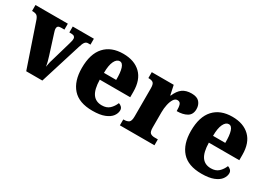

<svg xmlns="http://www.w3.org/2000/svg" viewBox="-18 -1100 2274 1660"><g transform="rotate(30 1119.5 -270.5)"><path d="M77 -432Q67 -459 53 -468Q39 -477 7 -477V-536H330V-477H297Q276 -477 267.5 -469.5Q259 -462 259 -448Q259 -437 262 -426Q265 -415 268 -406L328 -217Q337 -189 343 -165.5Q349 -142 352 -119Q356 -138 359.5 -157Q363 -176 369 -193L428 -396Q432 -411 435 -423Q438 -435 438 -449Q438 -460 429 -468.5Q420 -477 399 -477H379V-536H590V-477H565Q548 -477 536 -462.5Q524 -448 512 -407L385 0H224Z M889 10Q755 10 690.5 -62.5Q626 -135 626 -266Q626 -407 692 -479Q758 -551 877 -551Q988 -551 1051.5 -489.5Q1115 -428 1115 -309V-255H811Q813 -159 844 -115Q875 -71 936 -71Q984 -71 1012 -97Q1040 -123 1056 -162Q1073 -157 1085 -144.5Q1097 -132 1097 -113Q1097 -84 1076.5 -55.5Q1056 -27 1010 -8.5Q964 10 889 10ZM935 -324Q936 -399 923 -439.5Q910 -480 882 -480Q852 -480 832.5 -440Q813 -400 813 -324Z M1159 0V-59H1164Q1196 -59 1213.5 -71.5Q1231 -84 1231 -131V-409Q1231 -453 1216.5 -465Q1202 -477 1172 -477H1168V-536H1387L1407 -442H1411Q1435 -499 1470 -524Q1505 -549 1560 -549Q1615 -549 1639 -521Q1663 -493 1663 -452Q1663 -398 1624 -375Q1585 -352 1523 -352Q1523 -393 1515.5 -415.5Q1508 -438 1482 -438Q1460 -438 1445 -414.5Q1430 -391 1422 -354Q1414 -317 1414 -278V-126Q1414 -82 1429.5 -70.5Q1445 -59 1471 -59H1504V0Z M1978 10Q1844 10 1779.5 -62.5Q1715 -135 1715 -266Q1715 -407 1781 -479Q1847 -551 1966 -551Q2077 -551 2140.5 -489.5Q2204 -428 2204 -309V-255H1900Q1902 -159 1933 -115Q1964 -71 2025 -71Q2073 -71 2101 -97Q2129 -123 2145 -162Q2162 -157 2174 -144.5Q2186 -132 2186 -113Q2186 -84 2165.5 -55.5Q2145 -27 2099 -8.5Q2053 10 1978 10ZM2024 -324Q2025 -399 2012 -439.5Q1999 -480 1971 -480Q1941 -480 1921.5 -440Q1902 -400 1902 -324Z"/></g></svg>

Font: Noto Serif Hebrew SemiCondensed Black
Style: Regular
Weight: 900
Width: 4
Designer: Monotype Design Team
Foundry: Monotype Imaging Inc.
Version: Version 2.004; ttfautohint (v1.8.4.7-5d5b)